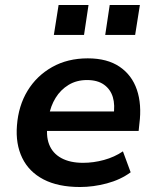

<svg xmlns="http://www.w3.org/2000/svg" viewBox="-20 -740 626 770"><path d="M301 10Q213 10 154.5 -20.5Q96 -51 69 -107Q42 -163 48 -237Q54 -316 90.5 -376Q127 -436 189 -471Q251 -506 332 -506Q410 -506 459.5 -472.5Q509 -439 529 -380Q549 -321 539 -244L536 -215H148L160 -293H453L435 -275Q442 -319 432.5 -350.5Q423 -382 397 -400.5Q371 -419 329 -419Q287 -419 255 -399.5Q223 -380 203 -347.5Q183 -315 176 -275L172 -249Q163 -197 177 -161Q191 -125 226 -106Q261 -87 313 -87Q355 -87 397 -98.5Q439 -110 473 -133L504 -49Q463 -19 408.5 -4.5Q354 10 301 10ZM402 -600 420 -720H541L522 -600ZM196 -600 215 -720H335L317 -600Z"/></svg>

Font: Nunito Sans 9pt
Style: Bold Italic
Weight: 700
Italic angle: -9°
Version: Version 3.101;gftools[0.9.27]